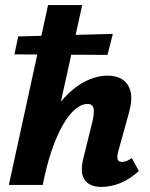

<svg xmlns="http://www.w3.org/2000/svg" viewBox="-20 -731 591 759"><path d="M380 8Q354 8 334 -2.5Q314 -13 306.5 -37.5Q299 -62 309 -103L346 -253Q353 -283 350 -301.5Q347 -320 326 -320Q302 -320 277 -299Q252 -278 228.5 -237Q205 -196 184.5 -136.5Q164 -77 149 0H82Q107 -117 143.5 -199.5Q180 -282 224 -333Q268 -384 314.5 -408Q361 -432 405 -432Q441 -432 464.5 -416.5Q488 -401 496 -369Q504 -337 490 -286L447 -131Q442 -112 445 -101.5Q448 -91 462 -91Q470 -91 479 -94Q488 -97 501 -106L529 -55Q494 -23 456 -7.5Q418 8 380 8ZM15 0 170 -711H305L148 0ZM405 -514 37 -516 52 -587 426 -597Z"/></svg>

Font: Ysabeau Infant ExtraBold
Style: Italic
Weight: 800
Italic angle: -12°
Designer: Christian Thalmann (Catharsis Fonts)
Version: Version 2.001;gftools[0.9.30]; featfreeze: ss01,ss02,lnum